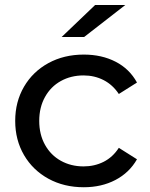

<svg xmlns="http://www.w3.org/2000/svg" viewBox="-20 -758 612 783"><path d="M42 -265Q42 -342.7 77.9 -404.4Q113.9 -466 177.4 -500.7Q241 -535.4 321.7 -535.4Q395 -535.4 451.6 -506.2Q508.3 -477 538.6 -421.4L464.6 -374.7Q439.9 -412.1 402.6 -431.3Q365.3 -450.4 320.9 -450.4Q269.3 -450.4 228.2 -427.6Q187.1 -404.9 163.6 -362.6Q140 -320.4 140 -265Q140 -209.4 163.6 -167.3Q187.1 -125.1 228.2 -102.3Q269.3 -79.4 320.9 -79.4Q365.3 -79.4 402.6 -98.1Q439.9 -116.9 464.6 -155.1L538.6 -108.4Q507.4 -53.7 450.8 -24.1Q394.1 5.6 321.7 5.6Q241 5.6 177.4 -29.2Q113.9 -64 77.9 -125.6Q42 -187.3 42 -265ZM367.9 -737.6H491L323 -607H231.3Z"/></svg>

Font: iiserrat Thin
Style: Regular
Weight: 100
Designer: Akira Ohta
Foundry: Akira Ohta
Version: Version 1.200;Glyphs 3.3.1 (3343)